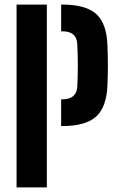

<svg xmlns="http://www.w3.org/2000/svg" viewBox="-20 -820 520 840"><path d="M52.5 0V-800H185V0ZM247.5 -268.5V-385.5H252.5Q315 -385.5 318 -440.5Q320.5 -482.5 320.5 -532.8Q320.5 -583 318 -628Q315 -683 253 -683H247.5V-800H253Q355.5 -800 401.2 -758.5Q447 -717 450 -621.5Q452 -573 452 -532.8Q452 -492.5 450 -447.5Q446.5 -352 400.8 -310.2Q355 -268.5 252.5 -268.5Z"/></svg>

Font: Big Shoulders Stencil Text ExtraBold
Style: Regular
Weight: 800
Designer: Patric King
Foundry: XO Type Co
Version: Version 1.000